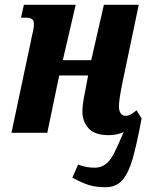

<svg xmlns="http://www.w3.org/2000/svg" viewBox="-20 -556 630 804"><path d="M283 188 307 133Q346 148 383 146Q408 144 425.5 129Q443 114 457.5 86Q472 58 498 -3Q470 10 435 10Q377 10 351 -18.5Q325 -47 325 -90Q325 -118 336 -171L349 -240H228L178 0H28L110 -387L114 -407Q122 -437 122 -455Q122 -470 114 -476Q106 -482 87 -482H68L80 -536H297L243 -304H362L415 -536H561L493 -211Q478 -138 478 -111Q478 -92 485.5 -81.5Q493 -71 505 -71Q517 -71 527 -76.5Q537 -82 552 -94L573 -60Q552 52 535 110.5Q518 169 492 198.5Q466 228 423 228Q380 228 351 218.5Q322 209 283 188Z"/></svg>

Font: Noto Serif CondExtraBold
Style: Italic
Weight: 800
Width: 3
Italic angle: -12°
Designer: Monotype Design Team
Foundry: Monotype Imaging Inc.
Version: Version 1.001